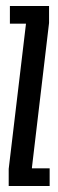

<svg xmlns="http://www.w3.org/2000/svg" viewBox="-20 -620 194 640"><path d="M9 0H145.5V-59H86.5V-62L143.5 -543.5V-600H13V-541H66.5V-540L9 -57Z"/></svg>

Font: Anybody UltraCondensed
Style: Regular
Weight: 400
Width: 1
Version: Version 1.113;gftools[0.9.25]